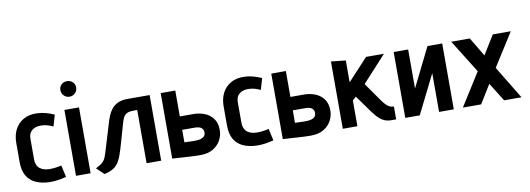

<svg xmlns="http://www.w3.org/2000/svg" viewBox="-58 -1062 3968 1438"><g transform="rotate(-10 1926.5 -343.0)"><path d="M327 -393 352 -479Q321 -493 288 -502Q255 -511 222 -512Q160 -514 117.5 -489Q75 -464 53 -420.5Q31 -377 31 -320V-174Q31 -110 55 -69.5Q79 -29 122.5 -9.5Q166 10 223 12Q257 13 290 8Q323 3 354 -5L334 -95Q334 -95 326.5 -93.5Q319 -92 306 -89.5Q293 -87 277 -85.5Q261 -84 245 -84Q222 -84 203 -89.5Q184 -95 170 -106Q156 -117 148.5 -134.5Q141 -152 141 -175V-332Q141 -363 154.5 -382Q168 -401 191.5 -409.5Q215 -418 244 -416Q266 -415 287.5 -408.5Q309 -402 327 -393Z M429 0H540V-501H429ZM485 -710Q460 -710 442.5 -694Q425 -678 425 -652Q425 -627 442.5 -609.5Q460 -592 485 -592Q510 -592 527.5 -609.5Q545 -627 545 -652Q545 -678 527.5 -694Q510 -710 485 -710Z M909 -500Q864 -500 834.5 -486Q805 -472 787 -449Q769 -426 758.5 -400Q748 -374 741 -350L673 -126Q663 -92 650 -75Q637 -58 621.5 -49Q606 -40 586 -29L642 24Q686 14 713 -3.5Q740 -21 757.5 -53.5Q775 -86 791 -141L850 -345Q858 -370 869.5 -383Q881 -396 897.5 -401Q914 -406 935 -406H966V-1H1077V-500Z M1375 -303H1272V-500H1161V-2Q1161 -2 1176.5 -1Q1192 0 1217.5 1.5Q1243 3 1272 5Q1301 7 1327.5 8Q1354 9 1373 9Q1433 9 1472 -15Q1511 -39 1530 -75.5Q1549 -112 1549 -151Q1549 -205 1524 -238.5Q1499 -272 1459.5 -287.5Q1420 -303 1375 -303ZM1354 -104Q1347 -104 1337.5 -104Q1328 -104 1317.5 -104.5Q1307 -105 1295.5 -105.5Q1284 -106 1272 -106V-201H1366Q1381 -201 1393.5 -198.5Q1406 -196 1415 -190Q1424 -184 1428.5 -175Q1433 -166 1433 -154Q1433 -135 1422.5 -124Q1412 -113 1394.5 -108.5Q1377 -104 1354 -104Z M1904 -393 1929 -479Q1898 -493 1865 -502Q1832 -511 1799 -512Q1737 -514 1694.5 -489Q1652 -464 1630 -420.5Q1608 -377 1608 -320V-174Q1608 -110 1632 -69.5Q1656 -29 1699.5 -9.5Q1743 10 1800 12Q1834 13 1867 8Q1900 3 1931 -5L1911 -95Q1911 -95 1903.5 -93.5Q1896 -92 1883 -89.5Q1870 -87 1854 -85.5Q1838 -84 1822 -84Q1799 -84 1780 -89.5Q1761 -95 1747 -106Q1733 -117 1725.5 -134.5Q1718 -152 1718 -175V-332Q1718 -363 1731.5 -382Q1745 -401 1768.5 -409.5Q1792 -418 1821 -416Q1843 -415 1864.5 -408.5Q1886 -402 1904 -393Z M2216 -303H2113V-500H2002V-2Q2002 -2 2017.5 -1Q2033 0 2058.5 1.5Q2084 3 2113 5Q2142 7 2168.5 8Q2195 9 2214 9Q2274 9 2313 -15Q2352 -39 2371 -75.5Q2390 -112 2390 -151Q2390 -205 2365 -238.5Q2340 -272 2300.5 -287.5Q2261 -303 2216 -303ZM2195 -104Q2188 -104 2178.5 -104Q2169 -104 2158.5 -104.5Q2148 -105 2136.5 -105.5Q2125 -106 2113 -106V-201H2207Q2222 -201 2234.5 -198.5Q2247 -196 2256 -190Q2265 -184 2269.5 -175Q2274 -166 2274 -154Q2274 -135 2263.5 -124Q2253 -113 2235.5 -108.5Q2218 -104 2195 -104Z M2776 -160 2677 -301 2859 -500H2723L2569 -334V-500L2458 -512V0H2569V-196L2596 -220L2674 -111Q2694 -83 2715 -57.5Q2736 -32 2763 -16Q2790 0 2828 0H2864V-98H2861Q2849 -98 2836 -103Q2823 -108 2808.5 -121.5Q2794 -135 2776 -160Z M3043 -500H2933V1H3043L3190 -294V1H3302V-500H3190L3043 -203Z M3598 -357 3512 -501H3371L3528 -249L3371 0L3510 0L3597 -141L3685 0L3817 0L3665 -250L3824 -501L3687 -501Z"/></g></svg>

Font: Advent Pro
Style: Regular
Weight: 400
Designer: VivaRado, Andreas Kalpakidis
Foundry: VivaRado, Andreas Kalpakidis
Version: Version 3.000